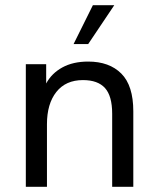

<svg xmlns="http://www.w3.org/2000/svg" viewBox="-20 -716 610 736"><path d="M79 0V-470H157V-396Q178 -435 219 -457.5Q260 -480 318 -480Q399 -480 445 -434Q491 -388 491 -289V0H410V-280Q410 -348 382.5 -378.5Q355 -409 298 -409Q232 -409 196 -363.5Q160 -318 160 -240V0ZM262 -547 336 -696H418L318 -547Z"/></svg>

Font: Gantari
Style: Regular
Weight: 400
Designer: Anugrah Pasau
Foundry: Lafontype
Version: Version 1.000; ttfautohint (v1.8.3)